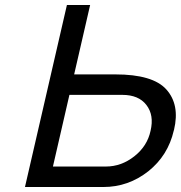

<svg xmlns="http://www.w3.org/2000/svg" viewBox="-20 -749 724 769"><path d="M192 -82H404Q466 -82 518 -123Q570 -164 583 -225Q598 -288 566 -329Q535 -369 470 -369H258ZM676 -226Q653 -126 574 -63Q494 0 394 0H80L248 -729H341L277 -451H442Q592 -451 646 -391Q701 -330 677 -229Z"/></svg>

Font: Miedinger
Style: Italic
Weight: 400
Italic angle: -13°
Version: Version 001.000